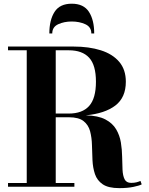

<svg xmlns="http://www.w3.org/2000/svg" viewBox="-20 -999 796 1027"><path d="M259.5 -820.1Q259.5 -854.7 291.4 -869.4Q323.2 -884 363.8 -884Q404.3 -884 436.4 -869.4Q468.5 -854.7 468.5 -820.1H483.9Q483.9 -892.1 455.7 -935.7Q427.5 -979.2 363.8 -979.2Q300 -979.2 272 -935.7Q243.9 -892.1 243.9 -820.1ZM22.9 -20H123V-730H22.9V-750H373Q456.1 -750 519.2 -730Q582.3 -710 617.7 -668.3Q653.1 -626.7 653.1 -561.8Q653.1 -477.3 596.8 -434.4Q540.5 -391.6 438.7 -382.1Q504.9 -380.6 543.6 -360.2Q582.3 -339.8 601.3 -307.4Q620.4 -274.9 626.6 -236.7Q632.8 -198.5 633.3 -160.5Q633.8 -122.6 635.4 -90.8Q637 -59.1 646.6 -39.9Q656.2 -20.8 681.6 -20.8Q697.5 -20.8 709.2 -23.7Q720.9 -26.6 731.4 -31.2L738 -12.9Q726.1 -6.1 693.8 0.6Q661.6 7.3 618.2 7.3Q559.6 7.3 529.5 -13.2Q499.5 -33.7 488 -67.5Q476.6 -101.3 474.7 -141.8Q472.9 -182.4 471.9 -222.8Q470.9 -263.2 461.9 -297Q452.9 -330.8 426.9 -351.3Q400.9 -371.8 348.1 -371.8H278.1V-20H377.9V0H22.9ZM348.1 -730H278.1V-391.6H348.1Q420.2 -391.6 456.7 -432.1Q493.2 -472.7 493.2 -561.8Q493.2 -650.9 456.7 -690.4Q420.2 -730 348.1 -730Z"/></svg>

Font: Bodoni* 11
Style: Bold
Weight: 700
Version: Version 2.000; ttfautohint (v1.8.1)